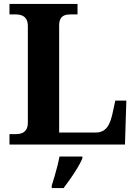

<svg xmlns="http://www.w3.org/2000/svg" viewBox="-20 -734 694 975"><path d="M28.1 0V-53H64.3Q79.2 -53 92.2 -58.3Q105.2 -63.6 113.3 -76.5Q121.4 -89.4 121.4 -111.1V-601.2Q121.4 -624.5 113 -637.4Q104.6 -650.4 90.8 -655.7Q76.9 -661 59.7 -661H28.1V-714H373.7V-661H339.8Q320.1 -661 307.1 -655.9Q294.1 -650.8 287.3 -638.3Q280.4 -625.9 280.4 -604V-61H466.4Q489.4 -61 505.6 -71Q521.8 -81.1 532.2 -100.9Q542.7 -120.7 549.2 -148.1L565.5 -223.1H621.6L614.6 0ZM242.8 208Q249.4 187.7 257 161.9Q264.6 136 271.4 109.3Q278.1 82.7 282.1 61H398.2V71Q389.2 92 373.2 118.7Q357.2 145.4 338.3 172.4Q319.4 199.4 303.1 221H242.8Z"/></svg>

Font: Noto Serif Telugu
Style: Regular
Weight: 400
Designer: Jelle Bosma - Monotype Design Team
Foundry: Monotype Imaging Inc.
Version: Version 2.003